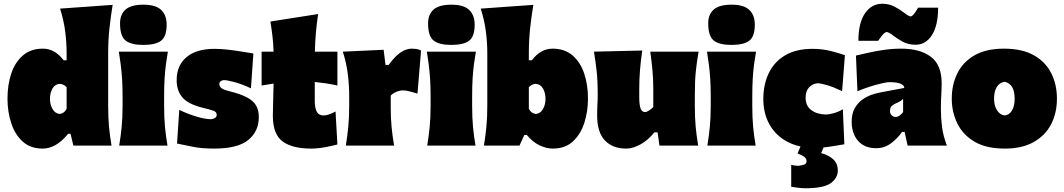

<svg xmlns="http://www.w3.org/2000/svg" viewBox="-20 -778 5686 1026"><path d="M208 16Q142.5 16 101 -21.8Q59.5 -59.5 39.8 -120.5Q20 -181.5 20 -251Q20 -325.5 40.5 -386Q61 -446.5 103 -482.2Q145 -518 209 -518Q273 -518 320 -456H336V-493Q336 -552.5 328.2 -611.2Q320.5 -670 301 -732L582 -752Q572.5 -694.5 565.2 -629.8Q558 -565 558 -493V-213Q558 -150 562.5 -101Q567 -52 576 0H372L357 -63H344Q280 16 208 16ZM299 -169Q325 -173 336 -197V-312Q321 -328.5 299 -330Q273.5 -328 260.2 -304.8Q247 -281.5 247 -249Q247 -219 260.8 -195.2Q274.5 -171.5 299 -169Z M617 0Q625.5 -52 630.2 -101Q635 -150 635 -213V-263Q635 -318 632.2 -358.8Q629.5 -399.5 625 -433.5Q620.5 -467.5 615 -502H877Q871 -467.5 866.5 -433.5Q862 -399.5 859.5 -358.8Q857 -318 857 -263V-213Q857 -150 861.5 -101Q866 -52 875 0ZM745.5 -538Q680.5 -538 651 -561.5Q621.5 -585 621.5 -653Q621.5 -701 651 -727Q680.5 -753 746.5 -753Q812 -753 841.2 -725Q870.5 -697 870.5 -646Q870.5 -583 841 -560.5Q811.5 -538 745.5 -538Z M1124 16Q1055 16 1006.2 5.5Q957.5 -5 926 -11L938 -191Q978 -171 1026.5 -156Q1075 -141 1108 -141Q1120 -142.5 1129 -147.8Q1138 -153 1138 -165Q1138 -179.5 1121.2 -186Q1104.5 -192.5 1060 -203Q984.5 -222 954.2 -258Q924 -294 924 -350Q924 -428 976.5 -472.5Q1029 -517 1127 -517Q1161.5 -517 1201.5 -512.2Q1241.5 -507.5 1277 -501.5Q1312.5 -495.5 1334 -492L1321 -306Q1274 -328 1234 -339Q1194 -350 1175 -350Q1166 -348.5 1159 -343.8Q1152 -339 1152 -329Q1152 -316.5 1162.8 -307.5Q1173.5 -298.5 1208 -290Q1267.5 -275 1301.2 -256.8Q1335 -238.5 1349 -213.2Q1363 -188 1363 -152Q1363 -76.5 1307 -30.2Q1251 16 1124 16Z M1642 16Q1542.5 16 1490.2 -22.2Q1438 -60.5 1438 -160Q1438 -190 1439.5 -229.2Q1441 -268.5 1442 -331.5L1378 -321V-502H1442Q1440.5 -546 1436 -584.2Q1431.5 -622.5 1425 -663L1680 -703Q1672.5 -652.5 1668.2 -605Q1664 -557.5 1662.5 -502H1783V-321Q1752.5 -328 1722 -332.5Q1691.5 -337 1662 -340V-237Q1662 -200.5 1672.8 -180.8Q1683.5 -161 1709 -161Q1734 -161 1773 -182L1783 -6Q1760 0.5 1719.5 8.2Q1679 16 1642 16Z M1828 0Q1836.5 -52 1841.2 -101Q1846 -150 1846 -213V-263Q1846 -322.5 1838.8 -381.2Q1831.5 -440 1812 -502L2030 -512L2040 -431H2057Q2118.5 -518 2180 -518Q2188.5 -518 2203 -516.5Q2217.5 -515 2230 -508L2211 -278Q2191 -284 2169.5 -289.5Q2148 -295 2135 -295Q2115.5 -295 2096 -286.2Q2076.5 -277.5 2068 -267V-200Q2068 -147 2072.5 -99.5Q2077 -52 2086 0Z M2263 0Q2271.5 -52 2276.2 -101Q2281 -150 2281 -213V-263Q2281 -318 2278.2 -358.8Q2275.5 -399.5 2271 -433.5Q2266.5 -467.5 2261 -502H2523Q2517 -467.5 2512.5 -433.5Q2508 -399.5 2505.5 -358.8Q2503 -318 2503 -263V-213Q2503 -150 2507.5 -101Q2512 -52 2521 0ZM2391.5 -538Q2326.5 -538 2297 -561.5Q2267.5 -585 2267.5 -653Q2267.5 -701 2297 -727Q2326.5 -753 2392.5 -753Q2458 -753 2487.2 -725Q2516.5 -697 2516.5 -646Q2516.5 -583 2487 -560.5Q2457.5 -538 2391.5 -538Z M2934 16Q2899.5 16 2863 -1.5Q2826.5 -19 2795 -57H2782L2756 0H2566Q2574.5 -52 2579.2 -101Q2584 -150 2584 -213V-493Q2584 -552.5 2576.2 -611.2Q2568.5 -670 2549 -732L2830 -752Q2820.5 -694.5 2813.2 -629.8Q2806 -565 2806 -493V-456H2822Q2869 -518 2933 -518Q2997 -518 3039 -482.2Q3081 -446.5 3101.5 -386Q3122 -325.5 3122 -251Q3122 -181.5 3102.2 -120.5Q3082.5 -59.5 3041 -21.8Q2999.5 16 2934 16ZM2843 -169Q2868 -171.5 2881.5 -195.2Q2895 -219 2895 -249Q2895 -281.5 2881.8 -304.8Q2868.5 -328 2843 -330Q2821 -328.5 2806 -312V-197Q2817 -173 2843 -169Z M3326 16Q3254 16 3212.5 -27.5Q3171 -71 3171 -161Q3171 -194 3172.5 -219Q3174 -244 3174 -273Q3174 -348 3168.2 -399.2Q3162.5 -450.5 3154 -502L3412 -508Q3404.5 -456.5 3400.2 -406Q3396 -355.5 3396 -303V-259Q3396 -218 3403 -198.5Q3410 -179 3428 -179Q3435 -179 3449 -188Q3463 -197 3471 -206V-303Q3471 -355.5 3466.5 -403Q3462 -450.5 3455 -502H3713Q3704 -450.5 3698.5 -399.2Q3693 -348 3693 -273V-213Q3693 -150 3697.5 -101Q3702 -52 3711 0H3504L3494 -71H3477Q3445 -30.5 3404 -7.2Q3363 16 3326 16Z M3760 0Q3768.5 -52 3773.2 -101Q3778 -150 3778 -213V-263Q3778 -318 3775.2 -358.8Q3772.5 -399.5 3768 -433.5Q3763.5 -467.5 3758 -502H4020Q4014 -467.5 4009.5 -433.5Q4005 -399.5 4002.5 -358.8Q4000 -318 4000 -263V-213Q4000 -150 4004.5 -101Q4009 -52 4018 0ZM3888.5 -538Q3823.5 -538 3794 -561.5Q3764.5 -585 3764.5 -653Q3764.5 -701 3794 -727Q3823.5 -753 3889.5 -753Q3955 -753 3984.2 -725Q4013.5 -697 4013.5 -646Q4013.5 -583 3984 -560.5Q3954.5 -538 3888.5 -538Z M4334 12Q4247.5 12 4186 -21.2Q4124.5 -54.5 4091.8 -113.2Q4059 -172 4059 -249Q4059 -326.5 4088 -387Q4117 -447.5 4175.2 -482.2Q4233.5 -517 4322 -517Q4372.5 -517 4417.8 -505.8Q4463 -494.5 4495 -483L4480 -291Q4433 -313.5 4399.2 -323.2Q4365.5 -333 4349 -333Q4322 -331 4303.5 -311.2Q4285 -291.5 4285 -256Q4285 -212.5 4315.2 -189.8Q4345.5 -167 4394 -166Q4410 -166 4435.5 -173.2Q4461 -180.5 4484 -194L4492 -7Q4461.5 -2 4418.8 5Q4376 12 4334 12ZM4284 228Q4265.5 228 4242.5 225Q4219.5 222 4208 220V103Q4213.5 104.5 4224.2 106.2Q4235 108 4247 108Q4267.5 105.5 4278.8 101Q4290 96.5 4290 83Q4290 70 4279.2 61.2Q4268.5 52.5 4242 42L4275 -36H4385V0L4368 40Q4408.5 51 4432.8 73.5Q4457 96 4457 133Q4457 173.5 4419.2 200.8Q4381.5 228 4284 228Z M4662 14Q4617 14 4588 -5.5Q4559 -25 4545 -57Q4531 -89 4531 -126Q4531 -170.5 4547.2 -199.2Q4563.5 -228 4588 -245.5Q4612.5 -263 4638.5 -271.8Q4664.5 -280.5 4684 -284L4812 -308Q4813 -321 4794.2 -330Q4775.5 -339 4731 -339Q4720 -339 4690.5 -332.2Q4661 -325.5 4625.8 -314.2Q4590.5 -303 4562 -290L4554 -481Q4579.5 -487 4618 -495.8Q4656.5 -504.5 4702.2 -511.2Q4748 -518 4796 -518Q4896 -518 4954 -474.8Q5012 -431.5 5012 -333Q5012 -307 5010 -271.5Q5008 -236 5008 -212V-190Q5008 -147.5 5014 -99.8Q5020 -52 5040 0H4830L4814 -73H4800Q4780 -42.5 4744 -14.2Q4708 14 4662 14ZM4766 -153Q4776.5 -153 4787.2 -160.5Q4798 -168 4806 -179V-250Q4800 -243.5 4792.2 -238.2Q4784.5 -233 4768 -226Q4757 -221.5 4746.5 -212.8Q4736 -204 4736 -186Q4736 -169 4745.8 -161Q4755.5 -153 4766 -153ZM4873 -539Q4833 -539 4803.5 -555.2Q4774 -571.5 4753 -588.2Q4732 -605 4718 -607Q4707 -605 4694.2 -589.2Q4681.5 -573.5 4673 -560H4567Q4567 -655.5 4602.2 -706.8Q4637.5 -758 4695 -758Q4731.5 -758 4761.5 -741.8Q4791.5 -725.5 4813 -708.8Q4834.5 -692 4846 -690Q4856.5 -692.5 4867.2 -707.2Q4878 -722 4886 -737H4993Q4993 -642 4960 -590.5Q4927 -539 4873 -539Z M5350 16Q5249 16 5186.5 -21.5Q5124 -59 5095 -120Q5066 -181 5066 -251Q5066 -326 5096 -386.5Q5126 -447 5187.8 -482.5Q5249.5 -518 5345 -518Q5443 -518 5505.5 -482.2Q5568 -446.5 5598 -386Q5628 -325.5 5628 -251Q5628 -174 5596.8 -113.8Q5565.5 -53.5 5503.5 -18.8Q5441.5 16 5350 16ZM5349 -161Q5374 -164 5388 -187.8Q5402 -211.5 5402 -251Q5402 -329 5349 -341Q5322 -337.5 5307 -313.8Q5292 -290 5292 -251Q5292 -213.5 5307.8 -188.8Q5323.5 -164 5349 -161Z"/></svg>

Font: Commissioner Flair Black
Style: Regular
Weight: 900
Designer: Kostas Bartsokas
Foundry: Kostas Bartsokas
Version: Version 1.000; ttfautohint (v1.8.3)